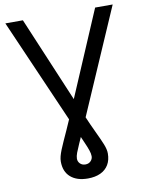

<svg xmlns="http://www.w3.org/2000/svg" viewBox="-100 -799 831 1084"><g transform="rotate(-10 315.0 -256.5)"><path d="M7.3 -727.5H107.9L353.5 -145Q381.8 -78.6 403.3 -33.7Q424.8 11.2 437.3 42Q449.7 72.8 449.7 95.7Q449.7 133.8 433.6 160.6Q417.5 187.5 387.2 201.7Q356.9 215.8 314.9 215.8Q252 215.8 216.1 184.6Q180.2 153.3 180.2 95.7Q180.2 81.1 184.3 65.2Q188.5 49.3 196.3 29.5Q204.1 9.8 215.6 -15.4Q227.1 -40.5 241.5 -72.5Q255.9 -104.5 273.4 -145L522 -727.5H622.6L331.1 -56.6Q313 -15.1 300 13.4Q287.1 42 279.8 61.5Q272.5 81.1 272.5 95.2Q272.5 111.8 284.2 123.5Q295.9 135.3 314.9 135.3Q333.5 135.3 345.2 123.3Q356.9 111.3 356.9 95.2Q356.9 80.6 350.3 61.3Q343.8 42 331.1 13.4Q318.4 -15.1 300.3 -56.6Z"/></g></svg>

Font: Inter 17pt
Style: Regular
Weight: 400
Version: Version 4.001;git-66647c0bb